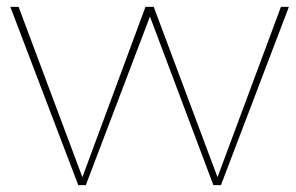

<svg xmlns="http://www.w3.org/2000/svg" viewBox="-20 -537 858 557"><path d="M10 -517H34L219 -23L402 -517H426L611 -23L795 -517H818L621 0H599L415 -489L229 0H207Z"/></svg>

Font: Alexandria Thin
Style: Regular
Weight: 250
Designer: Mohamed Gaber
Foundry: Kief Type Foundry
Version: Version 5.100